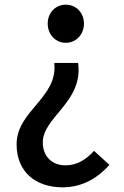

<svg xmlns="http://www.w3.org/2000/svg" viewBox="-20 -584 532 821"><path d="M248 217C332 217 398 177 448 121L382 61C349 98 309 123 261 123C198 123 163 81 163 25C163 -84 337 -148 314 -315H212C229 -166 51 -111 51 33C51 151 132 217 248 217ZM261 -401C305 -401 339 -436 339 -483C339 -530 305 -564 261 -564C218 -564 184 -530 184 -483C184 -436 218 -401 261 -401Z"/></svg>

Font: Noto Sans JP Medium
Style: Regular
Weight: 500
Designer: Ryoko NISHIZUKA 西塚涼子 (kana, bopomofo & ideographs); Paul D. Hunt (Latin, Greek & Cyrillic); Sandoll Communications 산돌커뮤니
Foundry: Adobe
Version: Version 2.004;hotconv 1.0.118;makeotfexe 2.5.65603